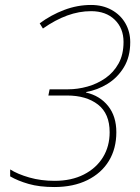

<svg xmlns="http://www.w3.org/2000/svg" viewBox="-20 -744 563 774"><path d="M199 10Q139 10 95.5 -2.5Q52 -15 21 -33V-61Q51 -42 98 -28.5Q145 -15 200 -15Q268 -15 318 -40.5Q368 -66 395 -110Q422 -154 422 -211Q422 -286 375 -322.5Q328 -359 250 -359H175L180 -384H255Q293 -384 332.5 -395Q372 -406 405 -429Q438 -452 458 -488Q478 -524 478 -575Q478 -630 442.5 -664.5Q407 -699 347 -699Q299 -699 251 -681.5Q203 -664 153 -629L140 -650Q186 -684 239 -704Q292 -724 347 -724Q394 -724 430 -704Q466 -684 485.5 -650Q505 -616 505 -574Q505 -515 479.5 -473Q454 -431 413.5 -406Q373 -381 327 -373V-371Q383 -358 416 -316.5Q449 -275 449 -211Q449 -145 419 -95.5Q389 -46 332.5 -18Q276 10 199 10Z"/></svg>

Font: Noto Sans Disp Thin
Style: Italic
Weight: 100
Italic angle: -12°
Designer: Monotype Design Team
Foundry: Monotype Imaging Inc.
Version: Version 2.000;GOOG;noto-source:20170915:90ef993387c0